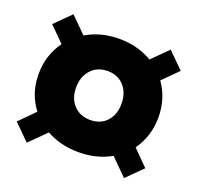

<svg xmlns="http://www.w3.org/2000/svg" viewBox="-94 -629 710 692"><g transform="rotate(20 261.0 -283.0)"><path d="M262 -68Q192.5 -68 138 -98.5L75.5 -36.5L15.5 -96L73.5 -154.5Q31 -209.5 31 -284Q31 -357 72 -413L15.5 -469.5L75.5 -529L135.5 -469.5Q191.5 -502.5 262 -502.5Q332.5 -502.5 388.5 -469.5L448.5 -529L508.5 -469.5L451 -412Q490.5 -356 490.5 -284Q490.5 -211.5 450 -155L508.5 -96L448.5 -36.5L386 -99Q332 -68 262 -68ZM348.5 -284.5Q348.5 -326.5 325 -352.8Q301.5 -379 262 -379Q222.5 -379 198.5 -352.5Q174.5 -326 174.5 -284.5Q174.5 -243 198.5 -217.2Q222.5 -191.5 262 -191.5Q301.5 -191.5 325 -217.2Q348.5 -243 348.5 -284.5Z"/></g></svg>

Font: League Spartan
Style: Bold
Weight: 700
Foundry: The League of Moveable Type
Version: Version 2.002